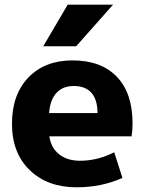

<svg xmlns="http://www.w3.org/2000/svg" viewBox="-20 -787 620 817"><path d="M268 -767H461L304 -590H164ZM189 -306H395Q394 -421 293 -421Q247 -421 220 -391.5Q193 -362 189 -306ZM190 -207Q197 -158 231.5 -130.5Q266 -103 321 -103Q395 -103 466 -139L501 -30Q412 10 306 10Q182 10 106.5 -63Q31 -136 31 -260Q31 -385 101 -457.5Q171 -530 289 -530Q410 -530 477 -460.5Q544 -391 544 -262Q544 -231 540 -207Z"/></svg>

Font: Mplus 1p ExtraBold
Style: Regular
Weight: 800
Version: Version 1.061